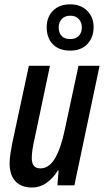

<svg xmlns="http://www.w3.org/2000/svg" viewBox="-20 -837 470 867"><path d="M125 9.8Q75.7 9.8 49.6 -18.6Q23.4 -46.9 23.4 -99.6Q23.4 -117.7 26.9 -141.6Q30.3 -165.5 34.7 -187.5L110.4 -540H205.6L135.3 -206.5Q129.9 -183.6 126.7 -162.4Q123.5 -141.1 123.5 -123Q123.5 -76.7 162.1 -76.7Q202.6 -76.7 229.2 -123.5Q255.9 -170.4 272.9 -252.9L334.5 -540H429.7L315.9 0H239.3L244.6 -67.4H241.7Q218.8 -30.8 189 -10.5Q159.2 9.8 125 9.8ZM297.4 -608.4Q246.6 -608.4 218.8 -637Q190.9 -665.5 190.9 -713.9Q190.9 -759.8 219.2 -788.6Q247.6 -817.4 297.4 -817.4Q344.2 -817.4 373.3 -788.8Q402.3 -760.3 402.8 -715.3Q402.8 -668 374.5 -638.2Q346.2 -608.4 297.4 -608.4ZM297.9 -660.6Q321.3 -660.6 335.4 -674.8Q349.6 -689 349.6 -712.9Q349.6 -735.8 335.7 -751Q321.8 -766.1 297.9 -766.1Q272.5 -766.1 258.8 -751Q245.1 -735.8 245.1 -712.9Q245.1 -689 258.1 -674.8Q271 -660.6 297.9 -660.6Z"/></svg>

Font: Open Sans Condensed SemiBold
Style: Italic
Weight: 600
Width: 3
Italic angle: -12°
Designer: Monotype Design Team
Foundry: Monotype Imaging Inc.
Version: Version 3.000; ttfautohint (v1.8.4)